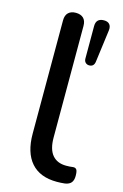

<svg xmlns="http://www.w3.org/2000/svg" viewBox="-113 -763 526 823"><g transform="rotate(15 150.5 -351.5)"><path d="M226 9Q151 9 112 -35.5Q73 -80 73 -164V-666Q73 -689 85 -700.5Q97 -712 118 -712Q140 -712 152 -700.5Q164 -689 164 -666V-171Q164 -119 185.5 -93.5Q207 -68 247 -68Q256 -68 263 -68.5Q270 -69 277 -70Q288 -71 293 -64Q298 -57 298 -36Q298 -17 289.5 -6.5Q281 4 262 7Q253 8 244 8.5Q235 9 226 9ZM231 -509Q221 -509 214.5 -515.5Q208 -522 208 -533V-677Q208 -712 243 -712Q260 -712 268 -702.5Q276 -693 274 -676L255 -532Q252 -509 231 -509Z"/></g></svg>

Font: Nunito ExtraLight Medium
Style: Regular
Weight: 500
Version: Version 3.602